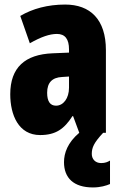

<svg xmlns="http://www.w3.org/2000/svg" viewBox="-20 -583 534 843"><path d="M383 93C383 65 392 44 433 0H445V-363C445 -498 376 -563 266 -563C190 -563 123 -545 69 -513L111 -393C160 -421 198 -434 230 -434C266 -434 283 -411 283 -366V-352L211 -349C90 -344 25 -287 25 -169C25 -79 61 10 156 10C225 10 262 -17 298 -73H301L328 0C277 43 261 89 261 129C261 198 303 240 388 240C421 240 447 232 463 225V122C453 128 442 133 424 133C398 133 383 115 383 93ZM253 -245 283 -247V-198C283 -151 258 -119 226 -119C200 -119 187 -138 187 -176C187 -220 209 -243 253 -245Z"/></svg>

Font: Noto Sans Thai ExtCond Blk
Style: Regular
Weight: 900
Width: 2
Designer: Monotype Design Team
Foundry: Monotype Imaging Inc.
Version: Version 2.002